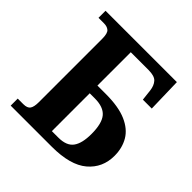

<svg xmlns="http://www.w3.org/2000/svg" viewBox="-185 -868 1022 1022"><g transform="rotate(45 325.5 -357.0)"><path d="M41 0V-53H83Q113 -53 123.5 -68.5Q134 -84 134 -119V-596Q134 -637 120 -649Q106 -661 83 -661H41V-714H578L583 -520H516L509 -582Q505 -615 488 -634Q471 -653 426 -653H292V-402H355Q451 -402 509.5 -376.5Q568 -351 594.5 -306Q621 -261 621 -202Q621 -112 555 -56Q489 0 350 0ZM341 -59Q402 -59 427 -93Q452 -127 452 -197Q452 -277 423.5 -310.5Q395 -344 330 -344H292V-59Z"/></g></svg>

Font: NotoSerif-Bold
Style: Regular
Weight: 700
Designer: Monotype Design Team
Foundry: Monotype Imaging Inc.
Version: Version 2.007; ttfautohint (v1.8) -l 8 -r 50 -G 200 -x 14 -D